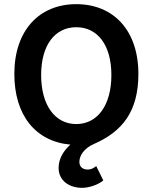

<svg xmlns="http://www.w3.org/2000/svg" viewBox="-20 -686 734 924"><path d="M375 218C408 218 449 204 474 185L477 182L443 113L438 117C427 125 416 130 402 130C381 130 362 119 362 93C362 65 382 28 434 6C568 -53 646 -149 646 -330C646 -540 526 -666 347 -666C169 -666 49 -540 49 -330C49 -133 150 -5 319 10C288 37 262 76 262 122C262 184 314 218 375 218ZM178 -325C178 -470 245 -555 347 -555C449 -555 516 -470 516 -325C516 -179 449 -89 347 -89C245 -89 178 -179 178 -325Z"/></svg>

Font: Falling Sky
Style: Med
Weight: 500
Designer: Paul D. Hunt
Foundry: Adobe Systems Incorporated
Version: Version 1.02